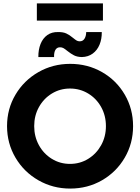

<svg xmlns="http://www.w3.org/2000/svg" viewBox="-20 -1104 826 1132"><path d="M21.5 -360.4Q21.5 -461.9 71.3 -545.9Q121.1 -629.9 206.3 -678.7Q291.5 -727.5 393.6 -727.5Q496.6 -727.5 581.5 -679Q666.5 -630.4 715.6 -546.1Q764.6 -461.9 764.6 -360.4Q764.6 -258.3 715.3 -174.1Q666 -89.8 581.3 -41Q496.6 7.8 393.6 7.8Q292 7.8 206.5 -41Q121.1 -89.8 71.3 -174.3Q21.5 -258.8 21.5 -360.4ZM604.5 -360.4Q604.5 -422.4 576.4 -472.9Q548.3 -523.4 499.8 -552.7Q451.2 -582 392.6 -582Q334.5 -582 286.1 -552.7Q237.8 -523.4 209.7 -472.9Q181.6 -422.4 181.6 -360.4Q181.6 -298.8 209.5 -248Q237.3 -197.3 285.6 -167.5Q334 -137.7 392.6 -137.7Q451.7 -137.7 500 -167.5Q548.3 -197.3 576.4 -248Q604.5 -298.8 604.5 -360.4ZM322.3 -915Q352.1 -915.5 371.3 -906.5Q390.6 -897.5 410.2 -880.9Q424.8 -869.1 432.4 -864.7Q439.9 -860.4 450.2 -860.4Q468.3 -860.4 478 -875.5Q487.8 -890.6 488.3 -915H580.1Q580.6 -873.5 566.9 -840.6Q553.2 -807.6 526.6 -788.1Q500 -768.6 462.9 -767.6Q435.1 -768.1 416.5 -777.6Q397.9 -787.1 377 -803.7Q362.8 -815.4 354 -820.3Q345.2 -825.2 334 -825.2Q315.9 -825.2 306.9 -810.3Q297.9 -795.4 298.8 -767.6H206.1Q205.6 -811 219.2 -845Q232.9 -878.9 259.3 -897.5Q285.6 -916 322.3 -915ZM197.3 -1084H586.9V-982.4H197.3Z"/></svg>

Font: Reddit Sans Chocolate ExtraBold
Style: Regular
Weight: 800
Designer: Stephen Hutchings
Foundry: Reddit
Version: Version 1.011